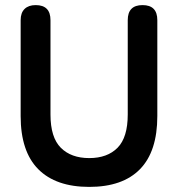

<svg xmlns="http://www.w3.org/2000/svg" viewBox="-20 -720 700 753"><path d="M330 13Q199 13 130 -56.5Q61 -126 61 -265V-641Q61 -670 76.5 -685Q92 -700 120 -700Q178 -700 178 -641V-271Q178 -181 218.5 -140.5Q259 -100 330 -100Q401 -100 441 -140.5Q481 -181 481 -271V-641Q481 -700 539 -700Q597 -700 597 -641V-265Q597 -126 529 -56.5Q461 13 330 13Z"/></svg>

Font: Zen Maru Gothic
Style: Bold
Weight: 700
Designer: Yoshimichi Ohira
Foundry: Positype
Version: Version 1.001